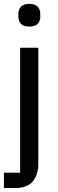

<svg xmlns="http://www.w3.org/2000/svg" viewBox="-21 -762 298 982"><path d="M82 -518H175V75Q175 132 146.5 166Q118 200 56 200H-1V121H82ZM129 -626Q100 -626 86.5 -640Q73 -654 73 -677V-691Q73 -714 86.5 -728Q100 -742 129 -742Q158 -742 171.5 -728Q185 -714 185 -691V-677Q185 -654 171.5 -640Q158 -626 129 -626Z"/></svg>

Font: IBM Plex Sans Thai Looped Text
Style: Regular
Weight: 450
Designer: Mike Abbink, Paul van der Laan, Pieter van Rosmalen, Ben Mitchell, Mark Frömberg
Foundry: Bold Monday
Version: Version 1.1